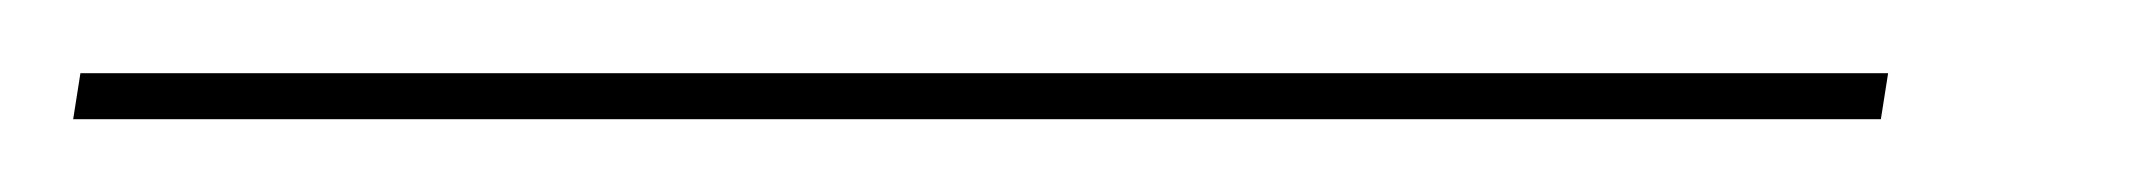

<svg xmlns="http://www.w3.org/2000/svg" viewBox="-71 77 589 53"><path d="M450.2 97.2 448.2 109.9H-50.8L-48.8 97.2Z"/></svg>

Font: Human Sans Thin
Style: Italic
Weight: 100
Italic angle: -8°
Designer: Tim Radville
Foundry: Continuum
Version: Version 1.000;FEAKit 1.0